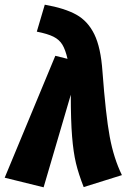

<svg xmlns="http://www.w3.org/2000/svg" viewBox="-51 -781 552 819"><path d="M386 -477Q400 -290 417 -198Q434 -106 469 -34L306 17Q284 -39 273 -85Q262 -131 256.5 -198.5Q251 -266 251 -377L135 18L-31 -23L185 -543L237 -530Q228 -569 215 -590.5Q202 -612 177 -624.5Q152 -637 106 -646L140 -761Q225 -746 274.5 -718.5Q324 -691 351.5 -634.5Q379 -578 386 -477Z"/></svg>

Font: Fira Sans Condensed ExtraBold
Style: Italic
Weight: 800
Width: 3
Italic angle: -8°
Designer: bBox Type GmbH & Carrois Corporate GbR & Edenspiekermann AG
Foundry: bBox Type GmbH & Carrois Corporate GbR & Edenspiekermann AG
Version: Version 4.301